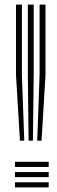

<svg xmlns="http://www.w3.org/2000/svg" viewBox="-20 -820 251 840"><path d="M142.8 -204.5 153.2 -491.8V-800H179V-491.8L161.8 -204.5ZM67.2 -204.5 50 -491.8V-800H75.8V-491.8L86.2 -204.5ZM105 -204.5 101.8 -491.8V-800H127.5V-491.8L124 -204.5ZM45.5 -89.8V-112.2H193V-89.8ZM45.5 -45V-67.2H193V-45ZM45.5 0V-22.5H193V0Z"/></svg>

Font: Big Shoulders Inline Display ExtraBold
Style: Regular
Weight: 800
Designer: Patric King
Foundry: XO Type Co
Version: Version 1.000